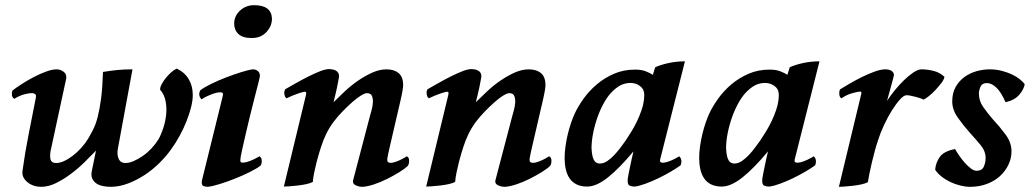

<svg xmlns="http://www.w3.org/2000/svg" viewBox="-20 -710 3990 742"><path d="M407 12Q392 12 377.5 9Q363 6 352.5 -1Q342 -8 336.5 -20Q331 -32 335 -50L351 -128Q332 -108 307 -83.5Q282 -59 254 -38Q226 -17 196.5 -2.5Q167 12 139 12Q124 12 110.5 7.5Q97 3 86.5 -5.5Q76 -14 70.5 -25Q65 -36 67 -50Q77 -123 90.5 -190Q104 -257 119 -335Q120 -343 116.5 -345.5Q113 -348 111 -349Q101 -352 78 -346.5Q55 -341 35 -328Q27 -334 26 -342.5Q25 -351 28 -360Q42 -371 64.5 -385.5Q87 -400 111 -412.5Q135 -425 158.5 -433.5Q182 -442 199 -442Q213 -442 225.5 -433Q238 -424 236 -407L178 -138Q172 -115 174.5 -97.5Q177 -80 197 -80Q211 -80 227.5 -87.5Q244 -95 261 -108Q278 -121 293.5 -138Q309 -155 320 -173Q330 -190 340 -209.5Q350 -229 357.5 -258Q365 -287 370.5 -328.5Q376 -370 378 -432Q409 -437 434.5 -439.5Q460 -442 492 -442L436 -138Q431 -115 438 -97.5Q445 -80 465 -80Q479 -80 496.5 -87.5Q514 -95 532 -107.5Q550 -120 565.5 -136.5Q581 -153 592 -171Q602 -188 610.5 -213.5Q619 -239 622 -266Q625 -293 620 -319Q615 -345 599 -363Q598 -371 604 -383Q610 -395 619.5 -407Q629 -419 640.5 -429.5Q652 -440 663 -445Q693 -431 709 -404.5Q725 -378 725 -343Q725 -322 718.5 -296Q712 -270 701 -242Q690 -214 674.5 -185.5Q659 -157 640 -131Q622 -106 596.5 -80.5Q571 -55 540 -34.5Q509 -14 475 -1Q441 12 407 12Z M984 -413Q984 -411 978.5 -389.5Q973 -368 964.5 -335Q956 -302 946.5 -263.5Q937 -225 929 -190Q921 -155 915 -128Q909 -101 909 -93V-89Q909 -85 910 -84Q912 -81 920 -81.5Q928 -82 939 -85.5Q950 -89 961.5 -94.5Q973 -100 983 -106Q991 -101 991.5 -89.5Q992 -78 987 -70Q973 -59 946 -45.5Q919 -32 889 -20Q859 -8 830 1Q801 10 783 12Q775 12 766.5 9Q758 6 760 -11L838 -327Q840 -335 841.5 -342.5Q843 -350 838 -352Q833 -354 824.5 -353Q816 -352 804.5 -348Q793 -344 781 -338.5Q769 -333 759 -326Q744 -341 754 -361Q768 -372 795.5 -385.5Q823 -399 853 -410.5Q883 -422 911.5 -431Q940 -440 957 -442Q970 -442 978 -434Q986 -426 984 -413ZM885 -619Q885 -648 907.5 -669Q930 -690 962 -690Q1029 -690 1031 -638Q1031 -609 1009.5 -586Q988 -563 953 -563Q918 -563 901.5 -578.5Q885 -594 885 -619Z M1290 -412Q1289 -407 1287 -395.5Q1285 -384 1282 -370Q1279 -356 1275.5 -341.5Q1272 -327 1269 -315Q1289 -335 1313 -357.5Q1337 -380 1364 -398.5Q1391 -417 1419 -429.5Q1447 -442 1474 -442Q1503 -442 1520.5 -427.5Q1538 -413 1538 -381Q1538 -375 1536 -362Q1534 -349 1528 -322.5Q1522 -296 1511.5 -251.5Q1501 -207 1485 -137Q1479 -111 1477 -98Q1475 -85 1482 -82Q1491 -78 1511.5 -85.5Q1532 -93 1552 -106Q1561 -102 1561 -90Q1561 -82 1560 -78Q1559 -74 1557 -70Q1545 -58 1523 -44.5Q1501 -31 1476 -18.5Q1451 -6 1425.5 2.5Q1400 11 1381 12Q1368 12 1355.5 6.5Q1343 1 1344 -11L1409 -259Q1411 -267 1415.5 -282.5Q1420 -298 1421 -313Q1422 -328 1417.5 -339Q1413 -350 1398 -350Q1390 -350 1374.5 -340.5Q1359 -331 1341 -315Q1323 -299 1304 -279.5Q1285 -260 1269 -239Q1252 -216 1240 -191Q1228 -166 1221 -143Q1219 -137 1214 -121Q1209 -105 1204 -85.5Q1199 -66 1194.5 -44.5Q1190 -23 1189 -7Q1180 -2 1164 1.5Q1148 5 1130.5 7Q1113 9 1098 10Q1083 11 1077 11L1162 -341Q1165 -354 1161 -355Q1156 -357 1133 -349Q1110 -341 1087 -330Q1082 -335 1081 -338Q1080 -341 1079 -346Q1078 -353 1079 -357Q1080 -361 1082 -365Q1100 -375 1123.5 -388.5Q1147 -402 1171 -414Q1195 -426 1216.5 -434.5Q1238 -443 1252 -443Q1256 -443 1263 -442Q1270 -441 1276.5 -438Q1283 -435 1287 -428.5Q1291 -422 1290 -412Z M1840 -412Q1839 -407 1837 -395.5Q1835 -384 1832 -370Q1829 -356 1825.5 -341.5Q1822 -327 1819 -315Q1839 -335 1863 -357.5Q1887 -380 1914 -398.5Q1941 -417 1969 -429.5Q1997 -442 2024 -442Q2053 -442 2070.5 -427.5Q2088 -413 2088 -381Q2088 -375 2086 -362Q2084 -349 2078 -322.5Q2072 -296 2061.5 -251.5Q2051 -207 2035 -137Q2029 -111 2027 -98Q2025 -85 2032 -82Q2041 -78 2061.5 -85.5Q2082 -93 2102 -106Q2111 -102 2111 -90Q2111 -82 2110 -78Q2109 -74 2107 -70Q2095 -58 2073 -44.5Q2051 -31 2026 -18.5Q2001 -6 1975.5 2.5Q1950 11 1931 12Q1918 12 1905.5 6.5Q1893 1 1894 -11L1959 -259Q1961 -267 1965.5 -282.5Q1970 -298 1971 -313Q1972 -328 1967.5 -339Q1963 -350 1948 -350Q1940 -350 1924.5 -340.5Q1909 -331 1891 -315Q1873 -299 1854 -279.5Q1835 -260 1819 -239Q1802 -216 1790 -191Q1778 -166 1771 -143Q1769 -137 1764 -121Q1759 -105 1754 -85.5Q1749 -66 1744.5 -44.5Q1740 -23 1739 -7Q1730 -2 1714 1.5Q1698 5 1680.5 7Q1663 9 1648 10Q1633 11 1627 11L1712 -341Q1715 -354 1711 -355Q1706 -357 1683 -349Q1660 -341 1637 -330Q1632 -335 1631 -338Q1630 -341 1629 -346Q1628 -353 1629 -357Q1630 -361 1632 -365Q1650 -375 1673.5 -388.5Q1697 -402 1721 -414Q1745 -426 1766.5 -434.5Q1788 -443 1802 -443Q1806 -443 1813 -442Q1820 -441 1826.5 -438Q1833 -435 1837 -428.5Q1841 -422 1840 -412Z M2406 -19Q2406 -22 2408.5 -34Q2411 -46 2414 -61.5Q2417 -77 2421 -94.5Q2425 -112 2428 -125Q2374 -60 2329.5 -24.5Q2285 11 2249 11Q2225 11 2208 2.5Q2191 -6 2181 -21Q2171 -36 2166.5 -56Q2162 -76 2162 -99Q2162 -121 2165.5 -145.5Q2169 -170 2174.5 -192.5Q2180 -215 2187 -235.5Q2194 -256 2201 -271Q2214 -299 2235.5 -329Q2257 -359 2286.5 -384Q2316 -409 2353 -425Q2390 -441 2434 -441Q2459 -441 2475.5 -434.5Q2492 -428 2503 -421L2512 -450Q2531 -459 2562 -466Q2593 -473 2627 -473L2531 -93Q2529 -84 2536 -82Q2543 -80 2554.5 -83Q2566 -86 2580 -92.5Q2594 -99 2605 -106Q2606 -104 2609 -101Q2612 -98 2613 -90Q2614 -79 2610 -71Q2595 -60 2572 -46.5Q2549 -33 2524 -21Q2499 -9 2474.5 0Q2450 9 2433 11Q2420 11 2412 6.5Q2404 2 2406 -19ZM2469 -329Q2473 -359 2458.5 -373Q2444 -387 2424 -389Q2408 -391 2389 -385Q2370 -379 2348 -358Q2331 -342 2316 -316Q2301 -290 2290 -259.5Q2279 -229 2272.5 -197Q2266 -165 2266 -137Q2267 -117 2270 -105.5Q2273 -94 2277.5 -88Q2282 -82 2287.5 -80Q2293 -78 2298 -78Q2313 -78 2327.5 -88Q2342 -98 2355 -112Q2368 -126 2379 -141Q2390 -156 2398 -167Q2408 -182 2420 -201.5Q2432 -221 2442 -242Q2452 -263 2459 -283.5Q2466 -304 2468 -320Z M2926 -19Q2926 -22 2928.5 -34Q2931 -46 2934 -61.5Q2937 -77 2941 -94.5Q2945 -112 2948 -125Q2894 -60 2849.5 -24.5Q2805 11 2769 11Q2745 11 2728 2.5Q2711 -6 2701 -21Q2691 -36 2686.5 -56Q2682 -76 2682 -99Q2682 -121 2685.5 -145.5Q2689 -170 2694.5 -192.5Q2700 -215 2707 -235.5Q2714 -256 2721 -271Q2734 -299 2755.5 -329Q2777 -359 2806.5 -384Q2836 -409 2873 -425Q2910 -441 2954 -441Q2979 -441 2995.5 -434.5Q3012 -428 3023 -421L3032 -450Q3051 -459 3082 -466Q3113 -473 3147 -473L3051 -93Q3049 -84 3056 -82Q3063 -80 3074.5 -83Q3086 -86 3100 -92.5Q3114 -99 3125 -106Q3126 -104 3129 -101Q3132 -98 3133 -90Q3134 -79 3130 -71Q3115 -60 3092 -46.5Q3069 -33 3044 -21Q3019 -9 2994.5 0Q2970 9 2953 11Q2940 11 2932 6.5Q2924 2 2926 -19ZM2989 -329Q2993 -359 2978.5 -373Q2964 -387 2944 -389Q2928 -391 2909 -385Q2890 -379 2868 -358Q2851 -342 2836 -316Q2821 -290 2810 -259.5Q2799 -229 2792.5 -197Q2786 -165 2786 -137Q2787 -117 2790 -105.5Q2793 -94 2797.5 -88Q2802 -82 2807.5 -80Q2813 -78 2818 -78Q2833 -78 2847.5 -88Q2862 -98 2875 -112Q2888 -126 2899 -141Q2910 -156 2918 -167Q2928 -182 2940 -201.5Q2952 -221 2962 -242Q2972 -263 2979 -283.5Q2986 -304 2988 -320Z M3373 -167Q3367 -150 3361 -127.5Q3355 -105 3349.5 -82.5Q3344 -60 3340 -39.5Q3336 -19 3334 -6Q3325 -1 3309 2.5Q3293 6 3275.5 8Q3258 10 3243 11Q3228 12 3222 12L3307 -341Q3308 -344 3309 -350Q3310 -356 3303 -356Q3296 -356 3274 -350Q3252 -344 3232 -330Q3224 -334 3223.5 -347Q3223 -360 3227 -365Q3243 -375 3265.5 -388Q3288 -401 3312.5 -413Q3337 -425 3360.5 -433.5Q3384 -442 3401 -442Q3415 -442 3424 -437Q3433 -432 3435 -421Q3435 -419 3431.5 -406Q3428 -393 3423.5 -376.5Q3419 -360 3414.5 -344Q3410 -328 3408 -320Q3420 -339 3437.5 -360.5Q3455 -382 3473.5 -400Q3492 -418 3510 -430Q3528 -442 3541 -442Q3564 -442 3588 -436Q3612 -430 3630 -413Q3628 -402 3617.5 -388.5Q3607 -375 3594.5 -361.5Q3582 -348 3569 -338Q3556 -328 3549 -325Q3546 -327 3537.5 -330Q3529 -333 3519.5 -335.5Q3510 -338 3500 -340Q3490 -342 3483 -342Q3473 -342 3458 -325.5Q3443 -309 3427 -283.5Q3411 -258 3396.5 -227Q3382 -196 3373 -167Z M3763 -349Q3763 -320 3780 -296Q3797 -272 3817 -249Q3844 -220 3866.5 -189.5Q3889 -159 3889 -125Q3889 -98 3877 -73Q3865 -48 3844 -29Q3823 -10 3793.5 1Q3764 12 3729 12Q3711 12 3691 7Q3671 2 3653 -6.5Q3635 -15 3619.5 -27Q3604 -39 3594 -54Q3596 -81 3612 -103.5Q3628 -126 3671 -134Q3677 -123 3687 -108.5Q3697 -94 3708.5 -81Q3720 -68 3732 -59Q3744 -50 3754 -50Q3775 -50 3782 -66Q3789 -82 3789 -99Q3789 -126 3769.5 -149.5Q3750 -173 3729 -196Q3703 -225 3681.5 -255.5Q3660 -286 3660 -318Q3660 -351 3673.5 -374.5Q3687 -398 3708 -413Q3729 -428 3754.5 -435Q3780 -442 3804 -442Q3830 -442 3852.5 -436Q3875 -430 3892.5 -421.5Q3910 -413 3922 -403Q3934 -393 3940 -385Q3938 -367 3920 -345Q3902 -323 3866 -315Q3849 -354 3830.5 -371.5Q3812 -389 3794 -389Q3775 -389 3769 -374.5Q3763 -360 3763 -349Z"/></svg>

Font: Lusitana
Style: Bold Italic
Weight: 700
Designer: Ana Paula Megda
Foundry: Ana Paula Megda
Version: Version 1.000; ttfautohint (v1.1) -l 8 -r 50 -G 200 -x 14 -D